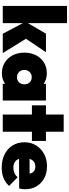

<svg xmlns="http://www.w3.org/2000/svg" viewBox="682 -1454 784 2187"><g transform="rotate(90 1073.5 -360.0)"><path d="M47 0V-732H243V-286L363 -492H574L421 -264L584 0H364L243 -229V0Z M814 10Q745 10 692 -23Q639 -56 609 -113.5Q579 -171 579 -246Q579 -321 609 -379Q639 -437 692 -469.5Q745 -502 814 -502Q884 -502 934 -465V-492H1125V0H934V-27Q884 10 814 10ZM858 -162Q895 -162 917.5 -185.5Q940 -209 940 -246Q940 -283 917.5 -306.5Q895 -330 859 -330Q823 -330 799.5 -306Q776 -282 776 -246Q776 -209 799.5 -185.5Q823 -162 858 -162Z M1284 0V-332H1179V-492H1284V-694H1480V-492H1585V-332H1480V0Z M1889 12Q1803 12 1738 -20.5Q1673 -53 1636.5 -111.5Q1600 -170 1600 -246Q1600 -321 1635.5 -379Q1671 -437 1733 -470.5Q1795 -504 1873 -504Q1950 -504 2009 -472.5Q2068 -441 2101.5 -385Q2135 -329 2135 -257Q2135 -242 2133.5 -225.5Q2132 -209 2127 -187L1789 -185Q1812 -121 1889 -121Q1957 -121 1999 -169L2097 -72Q2022 12 1889 12ZM1877 -371Q1810 -371 1789 -305L1958 -306Q1942 -371 1877 -371Z"/></g></svg>

Font: Outfit Black
Style: Regular
Weight: 900
Designer: Rodrigo Fuenzalida
Foundry: fragTYPE
Version: Version 1.100; ttfautohint (v1.8.4.7-5d5b)